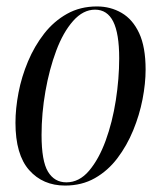

<svg xmlns="http://www.w3.org/2000/svg" viewBox="-20 -566 500 596"><path d="M182 10Q113 10 70.5 -38Q28 -86 28 -185Q28 -229 37.5 -278.5Q47 -328 67 -375.5Q87 -423 117 -461.5Q147 -500 188 -523Q229 -546 281 -546Q323 -546 357.5 -526Q392 -506 412 -463Q432 -420 432 -350Q432 -307 422.5 -258Q413 -209 393.5 -161.5Q374 -114 344.5 -75Q315 -36 274.5 -13Q234 10 182 10ZM186 0Q226 0 256.5 -36Q287 -72 308 -129.5Q329 -187 339.5 -254.5Q350 -322 350 -385Q350 -462 331.5 -499Q313 -536 275 -536Q238 -536 207 -501Q176 -466 154.5 -408.5Q133 -351 121 -282.5Q109 -214 109 -147Q109 -66 129 -33Q149 0 186 0Z"/></svg>

Font: Noto Serif Display ExtraCondensed
Style: Italic
Weight: 400
Width: 2
Italic angle: -12°
Designer: Monotype Design Team
Foundry: Monotype Imaging Inc.
Version: Version 2.009